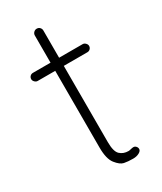

<svg xmlns="http://www.w3.org/2000/svg" viewBox="-169 -713 653 776"><g transform="rotate(-30 158.0 -325.0)"><path d="M288 -484Q288 -476 282.5 -470.5Q277 -465 269 -465H159V-109Q159 -65 174.5 -50.5Q190 -36 214 -36Q218 -36 225.5 -38Q233 -40 238 -40Q245 -40 250 -34.5Q255 -29 255 -22Q255 -13 243 -6.5Q231 0 215 0Q190 0 173 -3.5Q156 -7 137.5 -30.5Q119 -54 119 -107V-465H37Q30 -465 24 -471Q18 -477 18 -484Q18 -492 23.5 -497.5Q29 -503 37 -503H119V-630Q119 -638 125 -644Q131 -650 139 -650Q148 -650 153.5 -644Q159 -638 159 -630V-503H269Q276 -503 282 -497Q288 -491 288 -484Z"/></g></svg>

Font: Quicksand Light
Style: Regular
Weight: 300
Designer: Andrew Paglinawan
Foundry: Andrew Paglinawan
Version: Version 3.000